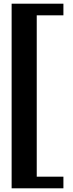

<svg xmlns="http://www.w3.org/2000/svg" viewBox="-20 -820 394 1040"><path d="M43 200V-800H323.5V-737H179V137H323.5V200Z"/></svg>

Font: Big Shoulders Text Thin ExtraBold
Style: Regular
Weight: 800
Version: Version 2.002